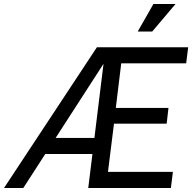

<svg xmlns="http://www.w3.org/2000/svg" viewBox="-43 -935 959 955"><path d="M-23 0 439 -700H525L73 0ZM175 -169 185 -249H469L459 -169ZM396 0 482 -700H893L883 -620H560L533 -398H795L786 -320H524L494 -80H817L807 0ZM714 -778H642L720 -915H830Z"/></svg>

Font: Inclusive Sans
Style: Italic
Weight: 400
Italic angle: -7°
Designer: Olivia King
Foundry: Olivia King
Version: Version 2.004